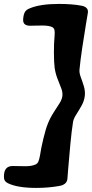

<svg xmlns="http://www.w3.org/2000/svg" viewBox="-22 -774 460 959"><path d="M251 -434.6Q247.6 -460.9 247.3 -510Q247.1 -559.1 250.5 -592.8Q252.4 -614.7 250 -624.3Q247.6 -633.8 238.8 -638.7Q222.7 -646.5 189.9 -646.5Q176.8 -646.5 156 -646Q135.3 -645.5 127.4 -645.5Q109.4 -645.5 100.3 -654.3Q91.3 -663.1 94.2 -684.6Q96.7 -706.1 103.8 -716.1Q110.8 -726.1 125.5 -731.9Q177.7 -754.4 272 -754.4Q338.9 -754.4 384.8 -745.6Q420.4 -738.8 417 -710.9Q416.5 -707.5 407.5 -654.1Q398.4 -600.6 388.7 -534.7Q378.9 -468.8 375 -425.8Q373.5 -409.7 381.6 -388.4Q389.6 -367.2 397 -342.8Q404.3 -318.4 401.4 -293.9Q398.4 -269.5 385 -245.6Q371.6 -221.7 358.4 -201.2Q345.2 -180.7 342.8 -164.6Q335.9 -121.6 329.6 -55.7Q323.2 10.3 319.1 63.5Q314.9 116.7 314.5 120.6Q311 148.4 274.4 154.8Q220.2 164.6 159.2 164.6Q65.9 164.6 18.6 141.6Q5.4 135.3 0.7 125.5Q-3.9 115.7 -1.5 94.2Q3.4 55.2 41.5 55.2Q49.3 55.2 71.3 55.7Q93.3 56.2 106.4 56.2Q135.3 56.2 154.8 47.9Q164.6 43.5 169.2 33.9Q173.8 24.4 177.7 2.9Q183.1 -34.2 194.8 -82.3Q206.5 -130.4 216.8 -155.8Q228.5 -185.5 246.3 -212.9Q264.2 -240.2 275.9 -259Q287.6 -277.8 289.6 -294.9Q291.5 -312 284.7 -330.8Q277.8 -349.6 266.6 -377.2Q255.4 -404.8 251 -434.6Z"/></svg>

Font: Cooper* ExtraBold
Style: Italic
Weight: 800
Italic angle: -7°
Designer: Owen Earl
Foundry: indestructible type*
Version: Version 0.001